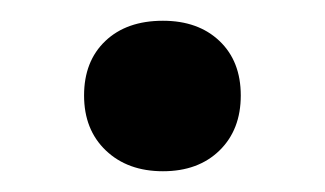

<svg xmlns="http://www.w3.org/2000/svg" viewBox="-20 -155 313 185"><path d="M212 -63Q212 -30 191.5 -10Q171 10 137 10Q103 10 82 -10Q61 -30 61 -63Q61 -96 81.5 -115.5Q102 -135 137 -135Q171 -135 191.5 -115.5Q212 -96 212 -63Z"/></svg>

Font: Work Sans Medium
Style: Regular
Weight: 500
Designer: Wei Huang
Foundry: Wei Huang
Version: Version 1.500